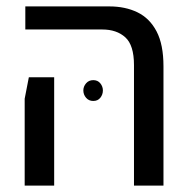

<svg xmlns="http://www.w3.org/2000/svg" viewBox="-20 -579 592 599"><path d="M398 0V-376Q398 -438 371 -462.5Q344 -487 299 -487H59V-559H321Q371 -559 409 -540.5Q447 -522 468.5 -481Q490 -440 490 -372V0ZM57 0V-271L70 -338H149V-271V0ZM271 -329Q285 -329 293 -319Q301 -309 301 -297Q301 -284 293 -274Q285 -264 271 -264Q257 -264 248.5 -274Q240 -284 240 -297Q240 -309 248.5 -319Q257 -329 271 -329Z"/></svg>

Font: Assistant ExtraLight Medium
Style: Regular
Weight: 500
Version: Version 3.000